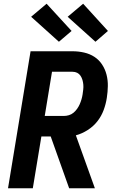

<svg xmlns="http://www.w3.org/2000/svg" viewBox="-20 -1010 640 1030"><path d="M489 0H351L252 -278H202L156 0H23L144 -735H369Q401 -735 431.5 -728Q462 -721 486.5 -705Q511 -689 527.5 -664Q544 -639 551.5 -609.5Q559 -580 558.5 -548.5Q558 -517 553 -485Q548 -452 536 -419.5Q524 -387 502.5 -359.5Q481 -332 450.5 -312.5Q420 -293 387 -284ZM220 -388H323Q336 -388 349.5 -392Q363 -396 374 -405Q385 -414 393.5 -426Q402 -438 407.5 -450.5Q413 -463 417 -476.5Q421 -490 423 -503Q425 -516 426.5 -529.5Q428 -543 427 -555.5Q426 -568 422.5 -580.5Q419 -593 412 -603.5Q405 -614 394 -619.5Q383 -625 369 -625H259ZM492 -786 343 -920 426 -990 559 -844ZM296 -786 147 -920 230 -990 364 -844Z"/></svg>

Font: Iosevka Extrabold Extended
Style: Italic
Weight: 800
Width: 7
Italic angle: -9°
Monospace: yes
Designer: Belleve Invis
Foundry: Belleve Invis
Version: Version 32.5.0; ttfautohint (v1.8.4)